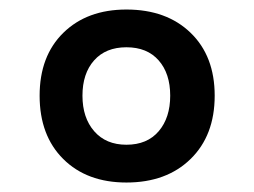

<svg xmlns="http://www.w3.org/2000/svg" viewBox="-20 -839 538 407"><path d="M248 -452.1Q164.1 -452.1 114 -502Q64 -551.8 64 -636.2Q64 -720.2 114.3 -769.5Q164.6 -818.8 248 -818.8Q333 -818.8 384 -769.5Q435.1 -720.2 435.1 -636.2Q435.1 -551.8 384 -502Q333 -452.1 248 -452.1ZM248 -532.2Q292 -532.2 316.4 -560.8Q340.8 -589.4 340.8 -636.2Q340.8 -683.1 316.4 -710.9Q292 -738.8 248 -738.8Q204.1 -738.8 179.4 -710.9Q154.8 -683.1 154.8 -636.2Q154.8 -589.4 179.7 -560.8Q204.6 -532.2 248 -532.2Z"/></svg>

Font: Oswald Medium
Style: Regular
Weight: 500
Designer: Vernon Adams
Foundry: Vernon Adams
Version: Version 4.103